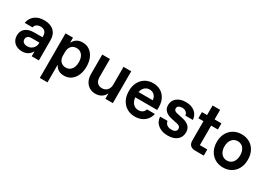

<svg xmlns="http://www.w3.org/2000/svg" viewBox="4 -1530 3632 2611"><g transform="rotate(30 1820.0 -225.0)"><path d="M202.5 9.2Q126.7 9.2 80.4 -33.3Q34.2 -75.8 34.2 -145Q34.2 -217.5 82.9 -257.5Q131.7 -297.5 220 -297.5H348.3V-319.2Q348.3 -362.5 323.8 -386.7Q299.2 -410.8 255.8 -410.8Q219.2 -410.8 195 -394.2Q170.8 -377.5 163.3 -345.8H40.8Q55 -424.2 111.7 -467.1Q168.3 -510 255.8 -510Q354.2 -510 408.8 -459.2Q463.3 -408.3 463.3 -315.8V0H350.8V-75H347.5Q327.5 -35 289.6 -12.9Q251.7 9.2 202.5 9.2ZM228.3 -86.7Q262.5 -86.7 289.6 -101.7Q316.7 -116.7 332.5 -142.9Q348.3 -169.2 348.3 -202.5V-213.3H225.8Q188.3 -213.3 168.3 -196.7Q148.3 -180 148.3 -150.8Q148.3 -120.8 170 -103.8Q191.7 -86.7 228.3 -86.7Z M593.3 200V-500H710.8V-425H714.2Q757.5 -510 860 -510Q922.5 -510 969.2 -477.1Q1015.8 -444.2 1041.7 -385.8Q1067.5 -327.5 1067.5 -250Q1067.5 -172.5 1041.7 -113.8Q1015.8 -55 969.2 -22.5Q922.5 10 860 10Q759.2 10 717.5 -72.5H714.2V200ZM826.7 -97.5Q882.5 -97.5 914.6 -138.8Q946.7 -180 946.7 -250Q946.7 -320 914.6 -361.2Q882.5 -402.5 826.7 -402.5Q774.2 -402.5 744.2 -368.3Q714.2 -334.2 714.2 -277.5V-222.5Q714.2 -165.8 744.2 -132.1Q774.2 -98.3 826.7 -97.5Z M1352.5 9.2Q1298.3 9.2 1257.1 -16.2Q1215.8 -41.7 1192.9 -87.5Q1170 -133.3 1170 -193.3V-500H1290.8V-218.3Q1290.8 -163.3 1317.5 -132.1Q1344.2 -100.8 1393.3 -100.8Q1444.2 -100.8 1474.2 -133.8Q1504.2 -166.7 1504.2 -221.7V-500H1625V0H1507.5V-80.8H1504.2Q1483.3 -37.5 1444.2 -14.2Q1405 9.2 1352.5 9.2Z M1972.5 10Q1902.5 10 1847.9 -22.1Q1793.3 -54.2 1762.1 -112.9Q1730.8 -171.7 1730.8 -251.7Q1730.8 -330.8 1761.2 -388.8Q1791.7 -446.7 1845 -478.3Q1898.3 -510 1967.5 -510Q2032.5 -510 2083.3 -481.2Q2134.2 -452.5 2164.2 -397.5Q2194.2 -342.5 2194.2 -265V-220.8H1849.2Q1855.8 -159.2 1888.8 -124.6Q1921.7 -90 1971.7 -90Q2010 -90 2035.4 -108.3Q2060.8 -126.7 2070 -158.3H2193.3Q2183.3 -105.8 2152.1 -67.9Q2120.8 -30 2074.6 -10Q2028.3 10 1972.5 10ZM1852.5 -305H2075.8Q2070 -356.7 2040.4 -383.8Q2010.8 -410.8 1967.5 -410.8Q1924.2 -410.8 1893.3 -383.3Q1862.5 -355.8 1852.5 -305Z M2490 10Q2395.8 10 2336.7 -36.7Q2277.5 -83.3 2273.3 -162.5H2390Q2395.8 -125 2422.9 -105.4Q2450 -85.8 2495 -85.8Q2532.5 -85.8 2552.9 -100.4Q2573.3 -115 2573.3 -142.5Q2573.3 -184.2 2516.7 -196.7L2425.8 -215.8Q2288.3 -245.8 2288.3 -353.3Q2288.3 -424.2 2341.2 -467.1Q2394.2 -510 2480.8 -510Q2566.7 -510 2621.7 -465.8Q2676.7 -421.7 2681.7 -345.8H2565Q2558.3 -380.8 2535 -399.2Q2511.7 -417.5 2474.2 -417.5Q2440.8 -417.5 2420.8 -403.8Q2400.8 -390 2400.8 -365Q2400.8 -345 2414.2 -333.3Q2427.5 -321.7 2454.2 -315.8L2547.5 -295.8Q2616.7 -280 2651.7 -245.4Q2686.7 -210.8 2686.7 -152.5Q2686.7 -77.5 2633.8 -33.8Q2580.8 10 2490 10Z M2915.8 0Q2868.3 0 2841.7 -25Q2815 -50 2815 -100.8V-403.3H2735V-500H2815.8V-650H2934.2V-500H3041.7V-403.3H2935.8V-96.7H3052.5V0Z M3356.7 10Q3286.7 10 3231.7 -22.1Q3176.7 -54.2 3144.6 -112.5Q3112.5 -170.8 3112.5 -250Q3112.5 -330 3144.6 -388.3Q3176.7 -446.7 3231.7 -478.3Q3286.7 -510 3356.7 -510Q3428.3 -510 3483.3 -478.3Q3538.3 -446.7 3569.6 -388.3Q3600.8 -330 3600.8 -250Q3600.8 -170.8 3569.2 -112.1Q3537.5 -53.3 3482.5 -21.7Q3427.5 10 3356.7 10ZM3356.7 -98.3Q3412.5 -98.3 3446.2 -139.6Q3480 -180.8 3480 -250Q3480 -320 3446.2 -360.8Q3412.5 -401.7 3356.7 -401.7Q3302.5 -401.7 3267.9 -360.8Q3233.3 -320 3233.3 -250Q3233.3 -180.8 3267.9 -139.6Q3302.5 -98.3 3356.7 -98.3Z"/></g></svg>

Font: Funnel Sans Light SemiBold
Style: Regular
Weight: 600
Version: Version 1.000